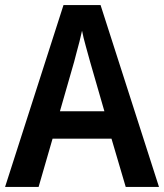

<svg xmlns="http://www.w3.org/2000/svg" viewBox="-20 -736 647 756"><path d="M475 0 419 -190H187L132 0H0L230 -716H376L606 0ZM335 -492Q328 -518 318 -553.5Q308 -589 303 -615Q299 -596 293 -572.5Q287 -549 281 -527.5Q275 -506 272 -493L216 -298H391Z"/></svg>

Font: Noto Sans Telugu SemiCondensed SemiBold
Style: Regular
Weight: 600
Width: 4
Designer: Jelle Bosma - Monotype Design Team
Foundry: Monotype Imaging Inc.
Version: Version 2.005; ttfautohint (v1.8.4.7-5d5b)